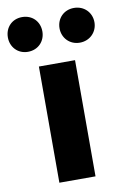

<svg xmlns="http://www.w3.org/2000/svg" viewBox="-142 -872 606 926"><g transform="rotate(-10 161.0 -409.0)"><path d="M72 0H249V-569H72ZM33 -648C84 -648 118 -686 118 -733C118 -781 84 -818 33 -818C-17 -818 -51 -781 -51 -733C-51 -686 -17 -648 33 -648ZM287 -648C337 -648 373 -686 373 -733C373 -781 337 -818 287 -818C237 -818 202 -781 202 -733C202 -686 237 -648 287 -648Z"/></g></svg>

Font: Noto Sans CJK JP Black
Style: Regular
Weight: 900
Designer: Ryoko NISHIZUKA (kana & ideographs); Paul D. Hunt (Latin, Greek & Cyrillic); Wenlong ZHANG (bopomofo); Sandoll Communica
Foundry: Adobe Systems Incorporated
Version: Version 1.004;PS 1.004;hotconv 1.0.82;makeotf.lib2.5.63406